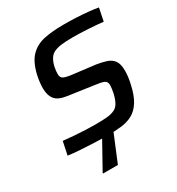

<svg xmlns="http://www.w3.org/2000/svg" viewBox="-206 -825 1057 1145"><g transform="rotate(-30 322.5 -252.5)"><path d="M303 8Q260 8 212 6Q164 4 118 1Q72 -2 36 -7L55 -98Q90 -94 130 -91Q170 -88 207.5 -86.5Q245 -85 272 -85Q323 -85 354.5 -88Q386 -91 409 -103Q430 -114 442.5 -141.5Q455 -169 460.5 -199Q466 -229 466 -246Q466 -270 447 -278Q428 -286 379 -292L217 -315Q154 -323 131.5 -351.5Q109 -380 109 -429Q109 -447 111.5 -468.5Q114 -490 119 -514Q137 -593 174.5 -632Q212 -671 269 -683.5Q326 -696 405 -696Q447 -696 491.5 -694Q536 -692 575 -688Q614 -684 640 -679L622 -591Q580 -596 522 -599.5Q464 -603 416 -603Q364 -603 332.5 -598.5Q301 -594 281 -583Q262 -573 250 -551Q238 -529 233 -503.5Q228 -478 228 -457Q228 -434 243.5 -425.5Q259 -417 299 -412L455 -393Q493 -387 522.5 -377.5Q552 -368 569 -345Q586 -322 586 -275Q586 -258 583.5 -235.5Q581 -213 575 -187Q560 -118 535 -78.5Q510 -39 476 -20.5Q442 -2 398.5 3Q355 8 303 8ZM166 191V186L279 -17H352V-12L268 191Z"/></g></svg>

Font: Saira Medium
Style: Italic
Weight: 500
Italic angle: -12°
Designer: Hector Gatti with collaboration of the Omnibus-Type team
Foundry: Omnibus-Type
Version: Version 1.100; ttfautohint (v1.8.3)